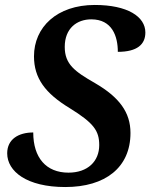

<svg xmlns="http://www.w3.org/2000/svg" viewBox="-20 -744 610 774"><path d="M243 10C405 10 506 -69 506 -208C506 -291 461 -352 363 -409C281 -456 241 -485 241 -555C241 -630 290 -666 348 -666C432 -666 455 -598 455 -535C533 -535 566 -565 566 -613C566 -677 494 -724 362 -724C209 -724 117 -634 117 -517C117 -429 162 -368 261 -308C358 -248 380 -217 380 -159C380 -94 334 -48 256 -48C166 -48 114 -108 114 -210C55 -210 9 -183 9 -126C9 -53 88 10 243 10Z"/></svg>

Font: Noto Serif SemiBold
Style: Italic
Weight: 600
Italic angle: -12°
Designer: Monotype Design Team
Foundry: Monotype Imaging Inc.
Version: Version 2.014